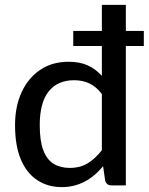

<svg xmlns="http://www.w3.org/2000/svg" viewBox="-20 -758 608 785"><path d="M233 7Q175.5 7 132.2 -21.5Q89 -50 65.2 -106.2Q41.5 -162.5 41.5 -246.5Q41.5 -322 68 -380.2Q94.5 -438.5 143.8 -472Q193 -505.5 260.5 -505.5Q306.5 -505.5 339 -490.5Q371.5 -475.5 396.5 -448V-570H279.5V-631.5H396.5V-738H494.5V-631.5H568V-570H494.5V0H435.5Q415.5 0 410 -19.5L401.5 -78.5Q331 7 233 7ZM265 -71.5Q307.5 -71.5 338.8 -90.5Q370 -109.5 396.5 -144V-373.5Q373 -404.5 345 -417.2Q317 -430 283 -430Q216 -430 179.2 -384.5Q142.5 -339 142.5 -246.5Q142.5 -182 157 -143.8Q171.5 -105.5 199 -88.5Q226.5 -71.5 265 -71.5Z"/></svg>

Font: Verano Sans Medium
Style: Regular
Weight: 500
Designer: Lukasz Dziedzic with Adam Twardoch and Botio Nikoltchev
Foundry: tyPoland Lukasz Dziedzic
Version: Version 3.001;December 28, 2019;FontCreator 12.0.0.2547 64-b